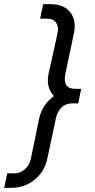

<svg xmlns="http://www.w3.org/2000/svg" viewBox="-60 -765 456 925"><path d="M-40 140 -25 70H9Q38 70 60 50.5Q82 31 89 -1L128 -192Q144 -263 200 -302Q159 -346 175 -414L217 -604Q224 -636 210.5 -655.5Q197 -675 167 -675H133L148 -745H182Q247 -745 278 -706.5Q309 -668 296 -604L255 -410Q240 -337 303 -337H331L317 -267H289Q257 -267 236.5 -247.5Q216 -228 209 -194L168 -1Q155 62 106.5 101Q58 140 -6 140Z"/></svg>

Font: Plus Jakarta Display Light
Style: Italic
Weight: 300
Italic angle: -12°
Designer: Gumpita Rahayu
Foundry: Tokotype Studio
Version: Version 1.000;hotconv 1.0.109;makeotfexe 2.5.65596